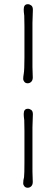

<svg xmlns="http://www.w3.org/2000/svg" viewBox="-20 -716 264 901"><path d="M132.3 -401.4 133.8 -352.5Q133.8 -339.4 126.7 -332.3Q119.6 -325.2 109.9 -325.2Q100.1 -325.2 94.5 -331.8Q88.9 -338.4 88.9 -346.2Q88.9 -356 91.3 -369.1Q94.7 -387.7 94.7 -445.8V-592.3Q94.7 -629.4 93.8 -642.1L91.8 -660.2Q91.3 -665 91.3 -671.9Q91.3 -696.3 110.8 -696.3Q119.1 -696.3 126.7 -690.4Q134.3 -684.6 134.3 -670.4L132.3 -608.4ZM132.3 88.9 133.8 137.7Q133.8 150.9 126.7 158Q119.6 165 109.9 165Q100.1 165 94.5 158.4Q88.9 151.9 88.9 144Q88.9 136.2 89.8 129.9L92.8 115.7Q94.7 100.1 94.7 44.4V-102.1Q94.7 -139.2 93.8 -151.9L91.8 -169.4Q91.3 -174.3 91.3 -181.2Q91.3 -205.6 110.8 -205.6Q119.1 -205.6 126.7 -200Q134.3 -194.3 134.3 -180.2Q134.3 -180.2 132.3 -118.2Z"/></svg>

Font: Limelight
Style: Regular
Weight: 400
Designer: Nicole Fally
Foundry: Nicole Fally
Version: Version 1.002